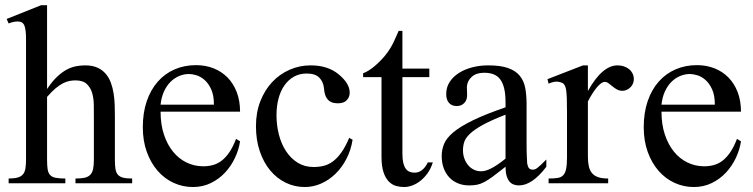

<svg xmlns="http://www.w3.org/2000/svg" viewBox="-20 -715 2939 749"><path d="M274.4 0V-18.6Q295.9 -18.6 309.6 -21.5Q323.2 -24.4 331.5 -32.5Q339.8 -40.5 343 -54.9Q346.2 -69.3 346.2 -91.8V-258.8Q346.2 -280.8 345.9 -305.7Q345.7 -330.6 339.6 -351.8Q333.5 -373 318.6 -387.2Q303.7 -401.4 274.4 -401.4Q263.2 -401.4 251.2 -399.2Q239.3 -397 225.8 -390.1Q212.4 -383.3 197 -370.6Q181.6 -357.9 163.6 -336.9V-91.8Q163.6 -69.3 165.8 -54.9Q168 -40.5 175.3 -32.5Q182.6 -24.4 196.8 -21.5Q210.9 -18.6 234.9 -18.6V0H13.7V-18.6Q35.6 -18.6 49.1 -22.5Q62.5 -26.4 69.6 -34.9Q76.7 -43.5 79.1 -57.4Q81.5 -71.3 81.5 -91.8V-564Q81.5 -599.1 75.2 -615.2Q68.8 -631.3 48.8 -631.3Q42.5 -631.3 33.4 -629.6Q24.4 -627.9 13.7 -623.5L5.9 -641.1L140.6 -694.8H163.6V-367.7Q183.1 -397 202.1 -415Q221.2 -433.1 239.7 -443.1Q258.3 -453.1 276.4 -456.5Q294.4 -460 312 -460Q340.3 -460 359.9 -451.2Q379.4 -442.4 392.3 -427.2Q405.3 -412.1 412.6 -392.1Q419.9 -372.1 423.3 -349.9Q426.8 -327.6 427.5 -304.2Q428.2 -280.8 428.2 -258.8V-91.8Q428.2 -70.3 430.4 -56.2Q432.6 -42 439.7 -33.7Q446.8 -25.4 460 -22Q473.1 -18.6 495.6 -18.6V0Z M916.5 -163.6Q911.6 -130.9 896.5 -98.9Q881.3 -66.9 857.9 -41.7Q834.5 -16.6 802.7 -1Q771 14.6 732.4 14.6Q692.9 14.6 657.2 -1.7Q621.6 -18.1 595 -48.6Q568.4 -79.1 552.7 -122.3Q537.1 -165.5 537.1 -218.8Q537.1 -275.4 552.5 -320.3Q567.9 -365.2 595.5 -396.5Q623 -427.7 661.1 -444.3Q699.2 -460.9 744.6 -460.9Q781.7 -460.9 813.2 -448.5Q844.7 -436 867.7 -412.6Q890.6 -389.2 903.6 -355.5Q916.5 -321.8 916.5 -279.3H606.4Q606.4 -229.5 619.6 -189.9Q632.8 -150.4 655.3 -123Q677.7 -95.7 707.3 -81.3Q736.8 -66.9 769.5 -66.4Q791.5 -65.9 810.3 -71Q829.1 -76.2 845.2 -88.6Q861.3 -101.1 875.2 -121.8Q889.2 -142.6 900.9 -173.3ZM814.5 -306.6Q814.5 -343.8 803.7 -366.9Q793 -390.1 777.8 -403.3Q762.7 -416.5 746.1 -421.4Q729.5 -426.3 717.3 -426.3Q697.8 -426.3 679 -418.5Q660.2 -410.6 645 -395.5Q629.9 -380.4 619.6 -357.9Q609.4 -335.4 606.4 -306.6Z M1355.5 -169.9Q1349.1 -129.4 1331.5 -95.5Q1314 -61.5 1288.8 -37.1Q1263.7 -12.7 1232.9 1Q1202.1 14.6 1168.9 14.6Q1129.4 14.6 1094.7 -2.2Q1060.1 -19 1034.2 -50Q1008.3 -81.1 993.4 -125Q978.5 -168.9 978.5 -223.1Q978.5 -276.4 995.6 -320.1Q1012.7 -363.8 1041.7 -394.8Q1070.8 -425.8 1109.6 -442.9Q1148.4 -460 1191.9 -460Q1258.8 -460 1300.8 -425.3Q1321.8 -408.2 1333 -390.1Q1344.2 -372.1 1344.2 -353.5Q1344.2 -336.4 1332.8 -324.2Q1321.3 -312 1298.3 -312Q1291 -312 1282.2 -313.5Q1273.4 -314.9 1265.4 -320.6Q1257.3 -326.2 1251.5 -337.6Q1245.6 -349.1 1244.1 -369.1Q1241.7 -395.5 1225.8 -411.9Q1210 -428.2 1176.3 -428.2Q1148.4 -428.2 1126.5 -415.8Q1104.5 -403.3 1089.4 -381.6Q1074.2 -359.9 1066.4 -330.1Q1058.6 -300.3 1058.6 -265.6Q1058.6 -226.1 1068.1 -189.5Q1077.6 -152.8 1096.2 -124.8Q1114.7 -96.7 1141.6 -80.1Q1168.5 -63.5 1203.6 -63.5Q1224.1 -63.5 1242.9 -68.1Q1261.7 -72.8 1278.8 -85.4Q1295.9 -98.1 1311.8 -120.4Q1327.6 -142.6 1342.3 -177.2Z M1668.5 -81.5Q1660.6 -56.6 1647.5 -38.6Q1634.3 -20.5 1619.1 -8.8Q1604 2.9 1587.6 8.8Q1571.3 14.6 1556.6 14.6Q1540.5 14.6 1524.9 10.3Q1509.3 5.9 1496.6 -7.1Q1483.9 -20 1476.1 -43.2Q1468.3 -66.4 1468.3 -104V-414.1H1396.5V-429.2Q1416.5 -436.5 1438.7 -454.8Q1460.9 -473.1 1480 -495.6Q1486.8 -503.9 1492.2 -511.2Q1497.6 -518.6 1503.9 -529.1Q1510.3 -539.6 1517.6 -555.2Q1524.9 -570.8 1535.2 -594.7H1549.8V-447.3H1654.8V-414.1H1549.8V-115.7Q1549.8 -93.8 1553.2 -79.6Q1556.6 -65.4 1562.7 -57.1Q1568.8 -48.8 1576.9 -45.4Q1585 -42 1594.2 -41.5Q1612.3 -40.5 1626.2 -51.5Q1640.1 -62.5 1648.9 -81.5Z M2111.3 -64.5Q2056.2 8.3 2004.4 8.3Q1993.7 8.3 1984.1 4.9Q1974.6 1.5 1967.5 -6.8Q1960.4 -15.1 1956.3 -29.1Q1952.1 -43 1952.1 -64.5Q1922.9 -41.5 1903.6 -27.1Q1884.3 -12.7 1869.4 -4.9Q1854.5 2.9 1841.1 5.6Q1827.6 8.3 1810.1 8.3Q1786.1 8.3 1766.6 0.2Q1747.1 -7.8 1732.9 -22.7Q1718.8 -37.6 1710.9 -58.8Q1703.1 -80.1 1703.1 -106Q1703.1 -130.9 1712.2 -153.3Q1721.2 -175.8 1748 -198.5Q1774.9 -221.2 1823.7 -245.1Q1872.6 -269 1952.1 -296.4V-314.9Q1952.1 -347.2 1947 -369.1Q1941.9 -391.1 1931.6 -405Q1921.4 -418.9 1905.8 -425Q1890.1 -431.2 1868.7 -431.2Q1837.9 -431.2 1820.3 -415.3Q1802.7 -399.4 1801.3 -376.5L1802.2 -347.2Q1803.2 -326.2 1791.7 -313.7Q1780.3 -301.3 1761.7 -301.3Q1742.2 -301.3 1731.4 -313.7Q1720.7 -326.2 1720.7 -348.1Q1720.7 -374.5 1734.1 -395.3Q1747.6 -416 1770.3 -430.4Q1793 -444.8 1822.5 -452.4Q1852.1 -460 1884.3 -460Q1932.6 -460 1962.2 -449.5Q1991.7 -439 2007.8 -419.2Q2023.9 -399.4 2029.1 -371.1Q2034.2 -342.8 2034.2 -307.6V-155.3Q2034.2 -124 2035.2 -104Q2036.1 -84 2036.6 -77.1Q2039.1 -64 2043.9 -58.6Q2048.8 -53.2 2058.1 -53.2Q2062.5 -53.2 2066.4 -54.4Q2070.3 -55.7 2075.7 -59.6Q2081.1 -63.5 2089.4 -71.3Q2097.7 -79.1 2111.3 -92.8ZM1952.1 -267.6Q1895.5 -245.6 1862.5 -227.3Q1829.6 -209 1812.5 -192.4Q1795.4 -175.8 1790.8 -160.4Q1786.1 -145 1786.1 -128.9Q1786.1 -111.3 1791.5 -96.7Q1796.9 -82 1805.9 -71Q1814.9 -60.1 1827.4 -53.7Q1839.8 -47.4 1854 -46.9Q1873 -45.9 1897.2 -58.6Q1921.4 -71.3 1952.1 -96.2Z M2452.6 -406.2Q2452.6 -397.5 2449.2 -389.2Q2445.8 -380.9 2439.7 -374.8Q2433.6 -368.7 2425.5 -364.7Q2417.5 -360.8 2408.2 -360.8Q2396 -360.8 2386.5 -366.2Q2377 -371.6 2369.1 -378.2Q2361.3 -384.8 2354 -390.1Q2346.7 -395.5 2338.9 -395.5Q2326.7 -395.5 2309.3 -375.2Q2292 -355 2273.4 -319.3V-104Q2273.4 -83 2276.9 -66.9Q2280.3 -50.8 2289.1 -40Q2297.9 -29.3 2313.2 -23.9Q2328.6 -18.6 2352.5 -18.6V0H2120.1V-18.6Q2141.1 -18.6 2155 -20.8Q2168.9 -22.9 2177 -31.2Q2185.1 -39.6 2188.5 -56.2Q2191.9 -72.8 2191.9 -101.1V-274.4Q2191.9 -309.6 2191.2 -330.3Q2190.4 -351.1 2188.7 -362.8Q2187 -374.5 2184.1 -379.9Q2181.2 -385.3 2177.2 -389.6Q2166.5 -395.5 2153.6 -396.5Q2140.6 -397.5 2120.1 -388.7L2115.7 -406.2L2254.4 -460H2273.4V-359.9Q2329.1 -460 2389.2 -460Q2402.3 -460 2414.1 -456.1Q2425.8 -452.1 2434.3 -445.1Q2442.9 -438 2447.8 -428Q2452.6 -418 2452.6 -406.2Z M2870.6 -163.6Q2865.7 -130.9 2850.6 -98.9Q2835.4 -66.9 2812 -41.7Q2788.6 -16.6 2756.8 -1Q2725.1 14.6 2686.5 14.6Q2647 14.6 2611.3 -1.7Q2575.7 -18.1 2549.1 -48.6Q2522.5 -79.1 2506.8 -122.3Q2491.2 -165.5 2491.2 -218.8Q2491.2 -275.4 2506.6 -320.3Q2522 -365.2 2549.6 -396.5Q2577.1 -427.7 2615.2 -444.3Q2653.3 -460.9 2698.7 -460.9Q2735.8 -460.9 2767.3 -448.5Q2798.8 -436 2821.8 -412.6Q2844.7 -389.2 2857.7 -355.5Q2870.6 -321.8 2870.6 -279.3H2560.5Q2560.5 -229.5 2573.7 -189.9Q2586.9 -150.4 2609.4 -123Q2631.8 -95.7 2661.4 -81.3Q2690.9 -66.9 2723.6 -66.4Q2745.6 -65.9 2764.4 -71Q2783.2 -76.2 2799.3 -88.6Q2815.4 -101.1 2829.3 -121.8Q2843.3 -142.6 2855 -173.3ZM2768.6 -306.6Q2768.6 -343.8 2757.8 -366.9Q2747.1 -390.1 2731.9 -403.3Q2716.8 -416.5 2700.2 -421.4Q2683.6 -426.3 2671.4 -426.3Q2651.9 -426.3 2633.1 -418.5Q2614.3 -410.6 2599.1 -395.5Q2584 -380.4 2573.7 -357.9Q2563.5 -335.4 2560.5 -306.6Z"/></svg>

Font: Doulos SIL CyrE
Style: Regular
Weight: 400
Designer: Walt Agee, Victor Gaultney, Peter Martin, Debbi Hosken, Becca Hirsbrunner
Foundry: SIL International
Version: Version 5.000